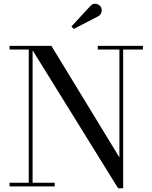

<svg xmlns="http://www.w3.org/2000/svg" viewBox="-20 -995 814 1025"><path d="M154 -750V-19.5H272V0H31V-19.5H133.5V-730.5H31V-750ZM743 -750V-730.5H637.5V10H610.5L139.5 -750H254.5L617.5 -154.5V-730.5H502V-750ZM373.5 -840.5 361.5 -854 462.5 -963Q472.5 -974 483.5 -975Q494.5 -976 504.2 -971Q514 -966 518.5 -957.5Q523.5 -949.5 523 -939.5Q522.5 -929.5 518 -921.2Q513.5 -913 505 -908.5Z"/></svg>

Font: Bodoni Moda
Style: Regular
Weight: 400
Designer: Owen Earl
Foundry: indestructible type
Version: Version 2.005